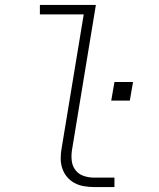

<svg xmlns="http://www.w3.org/2000/svg" viewBox="-20 -755 640 775"><path d="M360 0Q339 0 318.5 -3.5Q298 -7 280.5 -16.5Q263 -26 250.5 -41Q238 -56 231.5 -75Q225 -94 225 -115.5Q225 -137 229 -158L318 -697H141V-735H367L271 -152Q267 -129 269.5 -107Q272 -85 284.5 -68.5Q297 -52 317.5 -45Q338 -38 360 -38H442V0ZM504 -349H429L442 -424H517Z"/></svg>

Font: Iosevka SS04 XLt Ex Obl
Style: Regular
Weight: 200
Width: 7
Italic angle: -9°
Monospace: yes
Designer: Belleve Invis
Foundry: Belleve Invis
Version: Version 19.0.0; ttfautohint (v1.8.4)